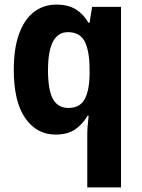

<svg xmlns="http://www.w3.org/2000/svg" viewBox="-20 -576 617 836"><path d="M360 14Q360 -6 361.5 -26.5Q363 -47 366 -72H361Q340 -35 307 -12.5Q274 10 222 10Q140 10 90 -61.5Q40 -133 40 -272Q40 -365 63 -428.5Q86 -492 128 -524Q170 -556 226 -556Q277 -556 310.5 -535Q344 -514 365 -477H370L381 -546H507V240H360ZM278 -106Q327 -106 348 -143Q369 -180 370 -252V-272Q370 -354 349 -395Q328 -436 276 -436Q232 -436 210.5 -394.5Q189 -353 189 -270Q189 -184 210.5 -145Q232 -106 278 -106Z"/></svg>

Font: Noto Sans Bengali SemiCondensed
Style: Bold
Weight: 700
Width: 4
Designer: Jelle Bosma - Monotype Design Team
Foundry: Monotype Imaging Inc.
Version: Version 2.003